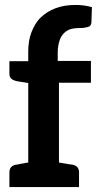

<svg xmlns="http://www.w3.org/2000/svg" viewBox="-20 -755 408 775"><path d="M220 -590C224 -603 230 -613 238 -621C246 -629 256 -635 267 -638C278 -641 291 -642 306 -642C317 -642 327 -644 335 -646C343 -648 348 -654 349 -664L351 -726C331 -732 309 -735 285 -735C255 -735 229 -731 205 -722C181 -713 162 -701 145 -685C128 -669 116 -648 107 -625C98 -602 94 -575 94 -546V-508H18V-458C18 -449 20 -442 26 -437C32 -432 40 -429 50 -427L94 -420V-99C82 -97 72 -95 65 -94C58 -93 53 -92 50 -91C47 -90 44 -90 43 -90C26 -86 18 -76 18 -59V0H94H217H218H299V-59C299 -76 291 -86 274 -90C273 -90 270 -91 266 -91C262 -91 256 -93 248 -94C240 -95 230 -97 218 -99V-421H347V-509H213V-543C213 -562 216 -577 220 -590Z"/></svg>

Font: SVN-Aleo
Style: Bold
Weight: 700
Designer: Alessio Laiso
Version: Version 1.2.2